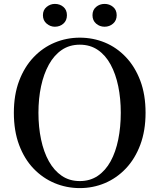

<svg xmlns="http://www.w3.org/2000/svg" viewBox="-20 -946 817 984"><path d="M261 -809Q238 -809 219 -825Q200 -841 200 -868Q200 -895 219 -910.5Q238 -926 261 -926Q287 -926 305 -910.5Q323 -895 323 -868Q323 -841 305 -825Q287 -809 261 -809ZM516 -809Q491 -809 472.5 -825Q454 -841 454 -868Q454 -895 472.5 -910.5Q491 -926 516 -926Q541 -926 559.5 -910.5Q578 -895 578 -868Q578 -841 559.5 -825Q541 -809 516 -809ZM389 18Q321 18 260 -7.5Q199 -33 152 -82Q105 -131 78 -203Q51 -275 51 -368Q51 -460 78 -531.5Q105 -603 152 -652.5Q199 -702 260 -727.5Q321 -753 389 -753Q457 -753 517.5 -728Q578 -703 625 -653.5Q672 -604 699 -532.5Q726 -461 726 -368Q726 -276 699 -204Q672 -132 625 -82.5Q578 -33 517.5 -7.5Q457 18 389 18ZM389 -18Q442 -18 481.5 -45Q521 -72 547 -119.5Q573 -167 586 -231Q599 -295 599 -368Q599 -441 586 -504Q573 -567 547 -615Q521 -663 481.5 -690Q442 -717 389 -717Q336 -717 296.5 -690Q257 -663 230.5 -615Q204 -567 190.5 -504Q177 -441 177 -368Q177 -295 190.5 -231Q204 -167 230.5 -119.5Q257 -72 296.5 -45Q336 -18 389 -18Z"/></svg>

Font: Noto Serif SC ExtraLight SemiBold
Style: Regular
Weight: 600
Version: Version 2.002-H1;hotconv 1.1.0;makeotfexe 2.6.0